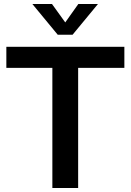

<svg xmlns="http://www.w3.org/2000/svg" viewBox="-20 -948 659 968"><path d="M244 0V-606H12V-712H607V-606H374V0ZM375 -928H474L346 -773H271L143 -928H242L309 -835Z"/></svg>

Font: PRinguin Sans
Style: Bold
Weight: 700
Designer: Vernon Adams
Foundry: Vernon Adams
Version: ""